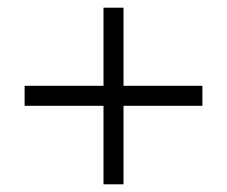

<svg xmlns="http://www.w3.org/2000/svg" viewBox="-20 -479 590 499"><path d="M44 -256H249V-459H301V-256H506V-204H301V0H249V-204H44Z"/></svg>

Font: QiushuiShotai Bright
Style: Regular
Weight: 400
Designer: Christian Thalmann (Catharsis Fonts)
Version: Version 1.250;